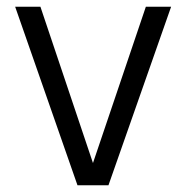

<svg xmlns="http://www.w3.org/2000/svg" viewBox="-20 -550 552 570"><path d="M302 0H210L25 -530H100L256 -66L413 -530H488Z"/></svg>

Font: Tanohe Sans
Style: Regular
Weight: 400
Designer: Village Type and Design LLC & Cristiano Sobral
Foundry: Cooper Hewitt Smithsonian Design Museum
Version: Version 1.00;September 29, 2021;FontCreator 13.0.0.2655 64-b